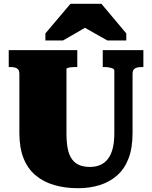

<svg xmlns="http://www.w3.org/2000/svg" viewBox="-20 -974 800 1011"><path d="M330 -273Q330 -223 337 -189.5Q344 -156 359.5 -135Q375 -114 398.5 -104.5Q422 -95 454 -95Q484 -95 508 -105.5Q532 -116 548.5 -137.5Q565 -159 573.5 -192.5Q582 -226 582 -273V-602Q582 -607 578 -610.5Q574 -614 566.5 -616Q559 -618 550.5 -619.5Q542 -621 532 -621H521V-710H735V-621H725Q711 -621 700.5 -618Q690 -615 684 -607.5Q678 -600 678 -585V-273Q678 -195 657 -140Q636 -85 597 -50.5Q558 -16 505.5 0.5Q453 17 392 17Q321 17 264 0Q207 -17 166 -52Q125 -87 103.5 -142Q82 -197 82 -273V-585Q82 -607 69 -614Q56 -621 36 -621H26V-710H387V-621H376Q368 -621 360 -620.5Q352 -620 345 -618.5Q338 -617 334 -615.5Q330 -614 330 -611ZM514 -954H351L219 -798V-761H312L475 -855H379L545 -761H645V-798Z"/></svg>

Font: Roboto Serif Black
Style: Regular
Weight: 900
Designer: Greg Gazdowicz
Foundry: Commercial Type
Version: Version 1.008